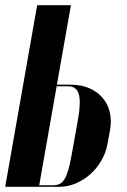

<svg xmlns="http://www.w3.org/2000/svg" viewBox="-36 -719 489 739"><path d="M237 -393Q276 -393 306.5 -380Q337 -367 357.5 -344Q378 -321 386 -289.5Q394 -258 388 -221L378 -167Q372 -132 354.5 -101.5Q337 -71 311.5 -48.5Q286 -26 255.5 -13Q225 0 192 0H-16L107 -699H237L183 -393ZM265 -264Q276 -328 267 -357.5Q258 -387 226 -387H182L115 -6H169Q184 -6 194.5 -11.5Q205 -17 213 -30.5Q221 -44 227.5 -67Q234 -90 240 -124Z"/></svg>

Font: Moniqa Black Ita Display
Style: Italic
Weight: 900
Italic angle: -10°
Designer: Rajesh Rajput
Foundry: Rajesh Rajput
Version: Version 1.000